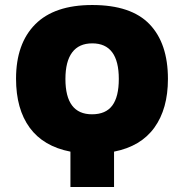

<svg xmlns="http://www.w3.org/2000/svg" viewBox="-20 -746 735 766"><path d="M650 -431Q650 -312 596 -237Q542 -162 435 -141V0H261V-141Q153 -162 98.5 -236.5Q44 -311 44 -432Q44 -572 120.5 -649Q197 -726 348 -726Q503 -726 576.5 -649.5Q650 -573 650 -431ZM241 -431Q241 -290 347 -290Q402 -290 428 -325Q454 -360 454 -431Q454 -573 348 -573Q295 -573 268 -537Q241 -501 241 -431Z"/></svg>

Font: Noto Sans Display Black Narrow
Style: Regular
Weight: 900
Width: 4
Designer: Monotype Design team
Foundry: Monotype Imaging Inc.
Version: Version 1.000